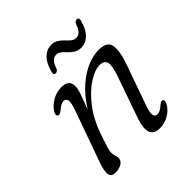

<svg xmlns="http://www.w3.org/2000/svg" viewBox="-174 -774 916 916"><g transform="rotate(-45 283.5 -316.0)"><path d="M91 -377.5Q79 -384 90.5 -404Q106.5 -430.5 136 -446.5Q165.5 -462.5 196.5 -462.5Q247.5 -462.5 247.5 -419Q247.5 -401 238.5 -374.8Q229.5 -348.5 209.5 -297.5Q248.5 -358.5 291 -394.8Q333.5 -431 374 -446.8Q414.5 -462.5 447.5 -462.5Q505.5 -462.5 511.5 -424Q517.5 -385.5 492 -315L421.5 -116Q408 -78.5 411 -62.5Q414 -46.5 429.5 -46.5Q438.5 -46.5 448.2 -51.2Q458 -56 471 -67.5Q486.5 -80.5 494 -76.5Q505 -70.5 494.5 -50.5Q480 -23.5 451.2 -7.2Q422.5 9 391 9Q312 9 351 -102.5L423.5 -309Q443 -364.5 436.5 -386.2Q430 -408 400 -408Q367.5 -408 323.8 -380Q280 -352 238 -297.8Q196 -243.5 169.5 -165Q153.5 -117.5 148.5 -100Q143.5 -82.5 143.5 -73Q143.5 -62 147.2 -52.2Q151 -42.5 151 -30Q151 -12 133.8 -1.5Q116.5 9 89.5 9Q65.5 9 60.8 -12.2Q56 -33.5 73.5 -81.5L164 -334.5Q179 -376 176.2 -392.2Q173.5 -408.5 157 -408.5Q140.5 -408.5 115.5 -386.5Q99 -373.5 91 -377.5ZM397.5 -528Q377 -528 362.2 -537.2Q347.5 -546.5 336.2 -558.8Q325 -571 313.8 -580.2Q302.5 -589.5 288.5 -589.5Q258.5 -589.5 243.5 -543Q238 -528 224.5 -528Q210 -528 215.5 -547.5Q227.5 -593.5 251 -616.5Q274.5 -639.5 304.5 -639.5Q325.5 -639.5 340 -630.2Q354.5 -621 365.8 -608.8Q377 -596.5 388.2 -587.2Q399.5 -578 414 -578Q444 -578 458.5 -624.5Q464.5 -639.5 478 -639.5Q492 -639.5 487 -620Q475 -573.5 451.2 -550.8Q427.5 -528 397.5 -528Z"/></g></svg>

Font: Fraunces 9pt S050 Light
Style: Italic
Weight: 300
Italic angle: -16°
Version: Version 1.000; ttfautohint (v1.8.3)